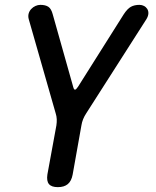

<svg xmlns="http://www.w3.org/2000/svg" viewBox="-20 -760 640 790"><path d="M218 10Q192 10 181.5 -2.5Q171 -15 175 -42L212 -244Q214 -257 213.5 -269.5Q213 -282 209 -294L98 -682Q95 -694 98 -704.5Q101 -715 108.5 -723Q116 -731 126 -735.5Q136 -740 146 -740Q167 -740 179 -732Q191 -724 197 -701L281 -403Q284 -391 288.5 -391Q293 -391 301 -403L489 -701Q504 -724 518.5 -732Q533 -740 554 -740Q564 -740 572.5 -735.5Q581 -731 586 -723Q591 -715 590.5 -704.5Q590 -694 583 -682L335 -294Q327 -282 322 -269.5Q317 -257 315 -244L279 -42Q274 -15 259 -2.5Q244 10 218 10Z"/></svg>

Font: Maple Mono NL Medium
Style: Italic
Weight: 500
Italic angle: -10°
Monospace: yes
Designer: subframe7536
Version: Version 7.000